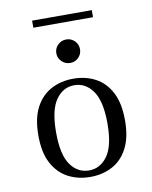

<svg xmlns="http://www.w3.org/2000/svg" viewBox="-82 -771 669 843"><g transform="rotate(-10 252.5 -349.0)"><path d="M252.4 -496.8Q230.6 -496.8 214.9 -512.1Q199.2 -527.4 199.2 -549.2Q199.2 -571 214.9 -586.3Q230.6 -601.6 252.4 -601.6Q274.2 -601.6 289.5 -586.3Q304.8 -571 304.8 -549.2Q304.8 -527.4 289.5 -512.1Q274.2 -496.8 252.4 -496.8ZM252.4 11.3Q198.4 11.3 154.4 -11.7Q110.5 -34.7 84.7 -82.7Q58.9 -130.6 58.9 -207.3Q58.9 -283.9 84.7 -332.3Q110.5 -380.6 154.4 -403.6Q198.4 -426.6 252.4 -426.6Q307.3 -426.6 350.8 -403.6Q394.4 -380.6 419.8 -332.3Q445.2 -283.9 445.2 -207.3Q445.2 -131.5 419.8 -83.1Q394.4 -34.7 350.8 -11.7Q307.3 11.3 252.4 11.3ZM252.4 -17.7Q302.4 -17.7 334.7 -62.9Q366.9 -108.1 366.9 -207.3Q366.9 -306.5 334.7 -352Q302.4 -397.6 252.4 -397.6Q201.6 -397.6 169.8 -352Q137.9 -306.5 137.9 -207.3Q137.9 -107.3 169.8 -62.5Q201.6 -17.7 252.4 -17.7ZM119.4 -677.4V-708.9H385.5V-677.4Z"/></g></svg>

Font: Playfair 5pt SemiExpanded Light Light
Style: Regular
Weight: 300
Version: Version 2.203